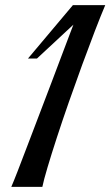

<svg xmlns="http://www.w3.org/2000/svg" viewBox="-20 -728 430 748"><path d="M24 0Q32 -18 48.5 -60.5Q65 -103 87 -161Q109 -219 133.5 -283Q158 -347 181.5 -409Q205 -471 224 -521.5Q243 -572 254.5 -602Q266 -632 266 -632L124 -500H89L264 -708H390Q373 -668 349.5 -607Q326 -546 300 -475Q274 -404 248.5 -331Q223 -258 201.5 -192Q180 -126 165 -75.5Q150 -25 145 0Z"/></svg>

Font: Playball
Style: Regular
Weight: 400
Designer: Robert E. Leuschke
Foundry: Robert E. Leuschke
Version: Version 1.010